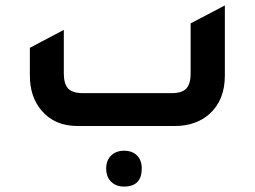

<svg xmlns="http://www.w3.org/2000/svg" viewBox="-20 -464 938 707"><path d="M266 0Q181 0 133 -57Q90 -107 90 -186V-288L215 -354V-194Q215 -154 231.5 -137.5Q248 -121 286 -121H612Q650 -121 666 -138Q682 -155 682 -194V-378L808 -444V-186Q808 -95 751 -44Q701 0 623 0ZM437 223Q407 223 389 205Q371 187 371 156Q371 127 389 109Q407 91 437 91Q467 91 484.5 108.5Q502 126 502 156Q502 223 437 223Z"/></svg>

Font: Space Grotesk SemiBold
Style: Regular
Weight: 600
Designer: Florian Karsten
Foundry: Florian Karsten
Version: Version 2.000